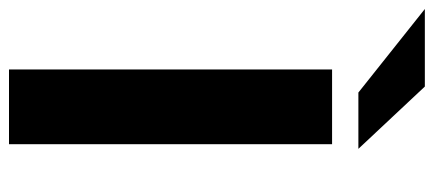

<svg xmlns="http://www.w3.org/2000/svg" viewBox="-330 -658 941 416"><g transform="rotate(90 140.0 -450.5)"><path d="M83 0V-700H245V0ZM133 -757 -48 -901H120L255 -757Z"/></g></svg>

Font: Montserrat
Style: Bold
Weight: 700
Designer: Julieta Ulanovsky
Foundry: Julieta Ulanovsky
Version: Version 9.000; ttfautohint (v1.8.4.7-5d5b)